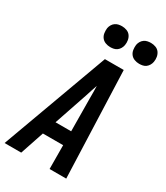

<svg xmlns="http://www.w3.org/2000/svg" viewBox="-250 -1053 994 1149"><g transform="rotate(30 247.0 -478.5)"><path d="M-19 0 250 -735H380L407 0H292L291 -164H151L96 0ZM291 -260 289 -490Q289 -510 289 -530.5Q289 -551 288 -572Q281 -551 274 -530.5Q267 -510 261 -490L183 -260ZM441 -813Q424 -813 408 -819Q392 -825 382 -838Q372 -851 369.5 -868Q367 -885 369 -902Q371 -914 377.5 -925.5Q384 -937 394.5 -944.5Q405 -952 417 -954.5Q429 -957 441 -957Q458 -957 474 -951Q490 -945 499.5 -932Q509 -919 512 -902Q515 -885 512 -868Q510 -856 503.5 -844.5Q497 -833 487 -825.5Q477 -818 465 -815.5Q453 -813 441 -813ZM241 -813Q224 -813 208 -819Q192 -825 182 -838Q172 -851 169.5 -868Q167 -885 169 -902Q171 -914 177.5 -925.5Q184 -937 194.5 -944.5Q205 -952 217 -954.5Q229 -957 241 -957Q258 -957 274 -951Q290 -945 299.5 -932Q309 -919 312 -902Q315 -885 312 -868Q310 -856 303.5 -844.5Q297 -833 287 -825.5Q277 -818 265 -815.5Q253 -813 241 -813Z"/></g></svg>

Font: Iosevka
Style: Bold Italic
Weight: 700
Italic angle: -9°
Monospace: yes
Designer: Belleve Invis
Foundry: Belleve Invis
Version: Version 32.5.0; ttfautohint (v1.8.4)